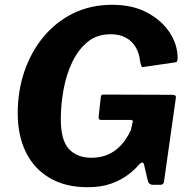

<svg xmlns="http://www.w3.org/2000/svg" viewBox="-20 -772 792 802"><path d="M345 10Q254 10 188.5 -28Q123 -66 88.5 -135.5Q54 -205 54 -299Q54 -392 82 -474Q110 -556 162 -618.5Q214 -681 286.5 -716.5Q359 -752 449 -752Q533 -752 593.5 -720Q654 -688 687.5 -638Q721 -588 722 -532Q722 -513 715 -512L578 -492Q573 -491 570.5 -496.5Q568 -502 565 -517Q562 -548 547.5 -573.5Q533 -599 507 -614Q481 -629 442 -629Q385 -629 346 -597Q307 -565 282 -513Q257 -461 245.5 -398Q234 -335 234 -274Q234 -186 268 -149.5Q302 -113 362 -113Q395 -113 422 -123Q449 -133 469 -150Q489 -167 503.5 -188Q518 -209 527 -230L533 -258Q540 -271 524 -271H401Q391 -271 392 -284L401 -366Q402 -377 411 -377L697 -376Q709 -376 712.5 -372.5Q716 -369 714 -359L665 -13Q663 0 649 0H619Q603 0 598 -15L581 -87Q578 -94 573 -93Q568 -92 561 -85Q543 -63 513.5 -41Q484 -19 443 -4.5Q402 10 345 10Z"/></svg>

Font: Libre Franklin
Style: Bold Italic
Weight: 700
Italic angle: -8°
Designer: Pablo Impallari, Rodrigo Fuenzalida, Nhung Nguyen
Foundry: Impallari Type
Version: Version 3.000